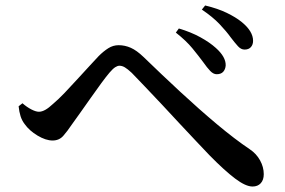

<svg xmlns="http://www.w3.org/2000/svg" viewBox="-20 -738 1040 701"><path d="M873 -557Q860 -557 849 -569Q838 -581 822 -602Q807 -623 782 -649.5Q757 -676 717 -703L729 -718Q775 -707 808 -691Q841 -675 862 -658Q904 -624 904 -589Q904 -575 896 -566Q888 -557 873 -557ZM771 -467Q759 -467 747.5 -479Q736 -491 722 -511Q705 -534 682.5 -561.5Q660 -589 622 -619L633 -634Q677 -621 711.5 -602Q746 -583 768 -563Q805 -530 804 -499Q803 -485 795 -476Q787 -467 771 -467ZM902 -57Q877 -57 838.5 -86Q800 -115 745 -171Q727 -190 698.5 -220Q670 -250 637 -285.5Q604 -321 571 -356.5Q538 -392 509 -422Q480 -452 461 -472Q446 -486 436 -492Q426 -498 416 -498Q409 -498 400.5 -492.5Q392 -487 380 -473Q368 -459 350 -434.5Q332 -410 312 -381.5Q292 -353 273.5 -327Q255 -301 242 -283Q226 -259 211 -242Q196 -225 172 -225Q147 -225 117 -243Q87 -261 70 -285Q60 -298 55 -314Q50 -330 48 -350L62 -361Q78 -347 94.5 -338.5Q111 -330 122 -330Q133 -330 145.5 -337Q158 -344 174 -359Q193 -375 216 -399Q239 -423 263 -449.5Q287 -476 308 -498.5Q329 -521 340 -533Q358 -551 375.5 -562Q393 -573 413 -573Q436 -573 457.5 -563.5Q479 -554 504 -530Q570 -466 638.5 -402.5Q707 -339 772 -284.5Q837 -230 892 -193Q916 -177 929.5 -152.5Q943 -128 943 -102Q943 -81 932 -69Q921 -57 902 -57Z"/></svg>

Font: Noto Serif HK ExtraLight SemiBold
Style: Regular
Weight: 600
Version: Version 2.002-H1;hotconv 1.1.0;makeotfexe 2.6.0